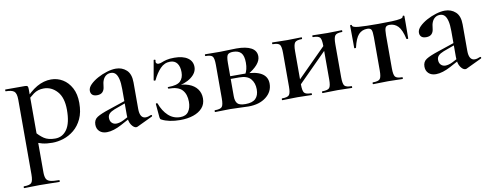

<svg xmlns="http://www.w3.org/2000/svg" viewBox="-59 -700 3248 1264"><g transform="rotate(-10 1565.0 -67.5)"><path d="M18 275Q15 275 15 269Q15 263 18 263Q57 263 68.5 250Q80 237 80 194V-305Q80 -348 64 -361Q48 -374 8 -374Q6 -374 6 -380Q6 -386 8 -386Q26 -386 50.5 -386Q75 -386 98.5 -386Q122 -386 139 -386Q153 -386 156.5 -380.5Q160 -375 160 -362V194Q160 222 167 237Q174 252 194 257.5Q214 263 253 263Q256 263 256 269Q256 275 253 275Q226 275 191.5 274Q157 273 119 273Q91 273 64.5 274Q38 275 18 275ZM253 13Q214 13 186 6Q158 -1 121 -18L149 -79Q173 -49 201 -30Q229 -11 276 -11Q325 -11 354.5 -53.5Q384 -96 384 -184Q384 -266 346.5 -307.5Q309 -349 257 -349Q218 -349 189 -328Q160 -307 132 -277L122 -287Q173 -346 219.5 -372.5Q266 -399 315 -399Q357 -399 392.5 -377.5Q428 -356 450 -315Q472 -274 472 -215Q472 -152 451.5 -108.5Q431 -65 398 -38Q365 -11 327 1Q289 13 253 13Z M823 6Q819 8 814 8Q798 8 782 -15Q766 -38 766 -82V-255Q766 -297 759.5 -323Q753 -349 741 -361Q729 -373 710 -373Q692 -373 678.5 -363.5Q665 -354 657.5 -337Q650 -320 648 -294Q646 -270 633.5 -257Q621 -244 597 -244Q575 -244 564.5 -254Q554 -264 554 -281Q554 -302 574 -322Q594 -342 624 -358.5Q654 -375 687 -385Q720 -395 747 -395Q789 -395 818 -368.5Q847 -342 847 -285V-108Q847 -77 857 -61Q867 -45 886 -45Q902 -45 922 -54Q927 -56 929 -50.5Q931 -45 926 -43ZM618 7Q587 7 569 -10Q551 -27 551 -55Q551 -88 576.5 -104Q602 -120 657 -138L776 -178L779 -164L694 -133Q669 -123 658 -111.5Q647 -100 647 -83Q647 -62 659 -50Q671 -38 689 -38Q698 -38 710.5 -41Q723 -44 737 -51L802 -85L804 -70L717 -23Q691 -9 665.5 -1Q640 7 618 7Z M1111 -7Q1149 -7 1166.5 -32Q1184 -57 1184 -97Q1184 -147 1158 -176Q1132 -205 1068 -205Q1064 -205 1063 -210.5Q1062 -216 1068 -216Q1126 -216 1148 -237Q1170 -258 1170 -297Q1170 -335 1154 -356.5Q1138 -378 1107 -378Q1069 -378 1041 -348.5Q1013 -319 992 -274Q990 -272 984.5 -273Q979 -274 980 -277L1003 -407Q1004 -410 1010 -408.5Q1016 -407 1015 -405Q1011 -389 1017 -383.5Q1023 -378 1030 -378Q1042 -378 1054.5 -383.5Q1067 -389 1087 -394Q1107 -399 1139 -399Q1196 -399 1228 -377Q1260 -355 1260 -316Q1260 -277 1220 -247Q1180 -217 1113 -208L1115 -216Q1167 -219 1203.5 -205.5Q1240 -192 1259.5 -165.5Q1279 -139 1279 -103Q1279 -65 1256.5 -39.5Q1234 -14 1195.5 -1Q1157 12 1108 12Q1070 12 1039 5.5Q1008 -1 987 -12Q980 -15 978 -18.5Q976 -22 975 -29L967 -120Q967 -123 972 -124Q977 -125 979 -121Q998 -69 1031.5 -38Q1065 -7 1111 -7Z M1443 -385Q1467 -385 1496 -386.5Q1525 -388 1552 -388Q1617 -388 1651.5 -369Q1686 -350 1686 -312Q1686 -257 1593 -204L1581 -211Q1589 -225 1593.5 -243Q1598 -261 1598 -285Q1598 -331 1580.5 -350.5Q1563 -370 1527 -370Q1500 -370 1490.5 -358Q1481 -346 1481 -303V-81Q1481 -49 1494.5 -33Q1508 -17 1549 -17Q1595 -17 1616.5 -38Q1638 -59 1638 -100Q1638 -142 1615 -169.5Q1592 -197 1538 -197H1447L1446 -215H1573Q1728 -215 1728 -122Q1728 -68 1683 -33Q1638 2 1566 2Q1544 2 1507.5 0Q1471 -2 1443 -2Q1416 -2 1390 -1Q1364 0 1343 0Q1340 0 1340 -6Q1340 -12 1343 -12Q1380 -12 1390.5 -25Q1401 -38 1401 -81V-305Q1401 -349 1390.5 -361.5Q1380 -374 1344 -374Q1341 -374 1341 -380Q1341 -386 1344 -386Q1364 -386 1390 -385.5Q1416 -385 1443 -385Z M1888 -40 1872 -57 2143 -328 2159 -312ZM1850 -81V-305Q1850 -349 1839.5 -361.5Q1829 -374 1793 -374Q1790 -374 1790 -380Q1790 -386 1793 -386Q1813 -386 1838.5 -385Q1864 -384 1892 -384Q1918 -384 1943 -385Q1968 -386 1988 -386Q1990 -386 1990 -380Q1990 -374 1988 -374Q1951 -374 1940.5 -360Q1930 -346 1930 -303V-81Q1930 -38 1940.5 -25Q1951 -12 1988 -12Q1990 -12 1990 -6Q1990 0 1988 0Q1967 0 1942.5 -1Q1918 -2 1892 -2Q1864 -2 1838.5 -1Q1813 0 1792 0Q1789 0 1789 -6Q1789 -12 1792 -12Q1829 -12 1839.5 -25Q1850 -38 1850 -81ZM2119 -81V-305Q2119 -349 2108.5 -361.5Q2098 -374 2062 -374Q2059 -374 2059 -380Q2059 -386 2062 -386Q2082 -386 2107.5 -385Q2133 -384 2161 -384Q2187 -384 2212 -385Q2237 -386 2257 -386Q2259 -386 2259 -380Q2259 -374 2257 -374Q2220 -374 2209.5 -360Q2199 -346 2199 -303V-81Q2199 -38 2209.5 -25Q2220 -12 2257 -12Q2259 -12 2259 -6Q2259 0 2257 0Q2236 0 2211.5 -1Q2187 -2 2161 -2Q2133 -2 2107 -1Q2081 0 2061 0Q2058 0 2058 -6Q2058 -12 2061 -12Q2098 -12 2108.5 -25Q2119 -38 2119 -81Z M2399 0Q2396 0 2396 -6Q2396 -12 2399 -12Q2436 -12 2446.5 -25Q2457 -38 2457 -81V-303Q2457 -340 2451 -353Q2445 -366 2423 -366Q2388 -366 2365.5 -342Q2343 -318 2329 -256Q2328 -254 2322.5 -254Q2317 -254 2317 -256Q2317 -270 2317 -298.5Q2317 -327 2316.5 -357Q2316 -387 2316 -405Q2316 -410 2322 -410Q2328 -410 2328 -405Q2328 -392 2370.5 -388.5Q2413 -385 2500 -385Q2554 -385 2591.5 -386.5Q2629 -388 2648 -392Q2667 -396 2667 -405Q2667 -410 2673 -410Q2679 -410 2679 -405Q2679 -387 2679 -357Q2679 -327 2678.5 -298.5Q2678 -270 2678 -256Q2678 -254 2672 -254Q2666 -254 2666 -256Q2652 -318 2629 -342Q2606 -366 2572 -366Q2551 -366 2544.5 -353Q2538 -340 2538 -303V-81Q2538 -38 2548.5 -25Q2559 -12 2595 -12Q2598 -12 2598 -6Q2598 0 2595 0Q2575 0 2550 -1Q2525 -2 2499 -2Q2472 -2 2446.5 -1Q2421 0 2399 0Z M3023 6Q3019 8 3014 8Q2998 8 2982 -15Q2966 -38 2966 -82V-255Q2966 -297 2959.5 -323Q2953 -349 2941 -361Q2929 -373 2910 -373Q2892 -373 2878.5 -363.5Q2865 -354 2857.5 -337Q2850 -320 2848 -294Q2846 -270 2833.5 -257Q2821 -244 2797 -244Q2775 -244 2764.5 -254Q2754 -264 2754 -281Q2754 -302 2774 -322Q2794 -342 2824 -358.5Q2854 -375 2887 -385Q2920 -395 2947 -395Q2989 -395 3018 -368.5Q3047 -342 3047 -285V-108Q3047 -77 3057 -61Q3067 -45 3086 -45Q3102 -45 3122 -54Q3127 -56 3129 -50.5Q3131 -45 3126 -43ZM2818 7Q2787 7 2769 -10Q2751 -27 2751 -55Q2751 -88 2776.5 -104Q2802 -120 2857 -138L2976 -178L2979 -164L2894 -133Q2869 -123 2858 -111.5Q2847 -100 2847 -83Q2847 -62 2859 -50Q2871 -38 2889 -38Q2898 -38 2910.5 -41Q2923 -44 2937 -51L3002 -85L3004 -70L2917 -23Q2891 -9 2865.5 -1Q2840 7 2818 7Z"/></g></svg>

Font: Cormorant SemiBold
Style: Regular
Weight: 600
Designer: Christian Thalmann (Catharsis Fonts)
Foundry: Catharsis Fonts
Version: Version 4.000